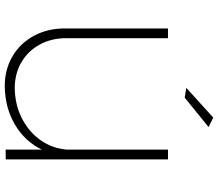

<svg xmlns="http://www.w3.org/2000/svg" viewBox="-76 -858 938 827"><g transform="rotate(90 393.5 -445.0)"><path d="M487 -894 528 -874 401 -771 359 -778ZM667 -699V0H625V-156Q590 -83 517.5 -40Q445 3 351 4Q280 4 223.5 -29Q167 -62 135 -121Q103 -180 103 -254V-699H145V-260Q145 -197 172.5 -146.5Q200 -96 249 -67.5Q298 -39 360 -39Q432 -40 490.5 -70Q549 -100 584.5 -150.5Q620 -201 625 -264V-699Z"/></g></svg>

Font: TypoPRO Montserrat Alternates
Style: Regular
Weight: 275
Designer: Julieta Ulanovsky
Foundry: Julieta Ulanovsky
Version: Version 6.001